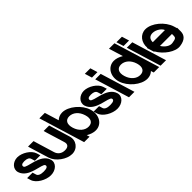

<svg xmlns="http://www.w3.org/2000/svg" viewBox="118 -2130 3481 3481"><g transform="rotate(-45 1858.5 -389.0)"><path d="M363.7 -413 385.1 -343H245.1L223.7 -413C212.4 -450 176.7 -472 105.4 -473C35.4 -473 13.4 -450 23.7 -413C44.5 -345 400.1 -366 464.1 -150C497.2 -42 393.6 51 265.3 50C138.3 50 -22.5 -41 -55.9 -150L-77.3 -220H62.7L84.1 -150C94.8 -115 139.8 -89 222.5 -90C306.5 -90 335.1 -114 324.1 -150C303.4 -218 -47.6 -195 -116.3 -413C-149 -520 -53.1 -612 62.6 -613C180.6 -613 331 -520 363.7 -413Z M359 -543 338.9 -612H479.9L500.3 -542L601.7 -207C624 -134 685.8 -89 767.5 -90C850.5 -90 885 -134 862 -206L861.7 -207L759 -543L738.9 -612H879.9L900.3 -542L1001.7 -207C1042.4 -74 949.6 51 810.3 50C672.3 50 504 -72 462 -206L461.7 -207Z M1238.1 -6.1 1255.3 50H1115.3L1093.9 -20L1014.1 -281L868 -759L846.5 -829H986.5L1008 -759L1070 -556.1C1106.5 -591.4 1155.4 -612.6 1212.6 -613C1371.6 -613 1563.1 -451 1614.1 -281C1666.4 -110 1575.6 51 1415.3 50C1357.8 50 1296 29 1238.1 -6.1ZM1154.1 -281C1190.2 -163 1277.8 -89 1372.5 -90C1468.5 -90 1511.5 -162 1474.1 -281C1437.7 -400 1351.7 -472 1255.4 -473C1159.4 -473 1117.7 -400 1154.1 -281Z M2068.7 -413 2090.1 -343H1950.1L1928.7 -413C1917.4 -450 1881.7 -472 1810.4 -473C1740.4 -473 1718.4 -450 1728.7 -413C1749.5 -345 2105.1 -366 2169.1 -150C2202.2 -42 2098.6 51 1970.3 50C1843.3 50 1682.5 -41 1649.1 -150L1627.7 -220H1767.7L1789.1 -150C1799.8 -115 1844.8 -89 1927.5 -90C2011.5 -90 2040.1 -114 2029.1 -150C2008.4 -218 1657.4 -195 1588.7 -413C1556 -520 1651.9 -612 1767.6 -613C1885.6 -613 2036 -520 2068.7 -413Z M2113 -677H2043L2000.2 -817H2070.2H2071.2H2141.2L2184 -677H2114ZM2084 -543 2062.6 -613H2202.6L2224 -543L2383.9 -20L2405.3 50H2265.3L2243.9 -20Z M2338.8 -282C2286.5 -453 2380.9 -612 2537.6 -613C2595.1 -613 2657 -591.8 2714.8 -556.7L2653 -759L2631.5 -829H2771.5L2793 -759L2937.7 -285.6L2938.8 -282L3018.9 -20L3040.3 50H2900.3L2883.3 -5.5C2847.1 29.4 2798.2 50.4 2740.3 50C2581.3 50 2391.1 -111 2338.8 -282ZM2478.8 -282C2515.2 -163 2602.8 -89 2697.5 -90C2792 -90 2834.9 -160.8 2800.4 -276.6L2798.8 -282C2762.7 -400 2676.7 -472 2580.4 -473C2485.4 -473 2442.7 -400 2478.8 -282Z M2923 -677H2853L2810.2 -817H2880.2H2881.2H2951.2L2994 -677H2924ZM2894 -543 2872.6 -613H3012.6L3034 -543L3193.9 -20L3215.3 50H3075.3L3053.9 -20Z M3276.7 -351H3587.7C3572.7 -400 3486.7 -472 3390.4 -473C3315.8 -473 3274.1 -428 3276.7 -351ZM3179.4 -211H3170.5L3149.1 -281L3127.7 -351H3135.4C3123.4 -494.4 3212.4 -612.1 3347.6 -613C3506.6 -613 3696.8 -452 3749.1 -281L3766.8 -223H3773.8L3774.3 -133C3774.7 -37 3717.5 31 3576 49C3442.6 68 3261 -63.3 3179.4 -211ZM3627.9 -211H3320.6C3369.1 -131 3449.1 -79.5 3514.8 -89H3515.8C3616.2 -104 3628.2 -117 3628.1 -173Z"/></g></svg>

Font: Nordica Plus
Style: NordicaClassicRgOpObl
Weight: 500
Version: Version 1.01